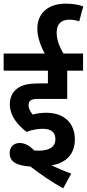

<svg xmlns="http://www.w3.org/2000/svg" viewBox="-20 -916 477 1054"><path d="M214 -209C264 -209 284 -187 284 -152C284 -109 251 -89 192 -89C184 -89 176 -89 168 -90C140 -119 114 -131 88 -131C57 -131 33 -111 33 -75C33 -24 78 -6 147 -2C201 40 262 82 327 118L371 37C337 25 297 8 263 -8C349 -23 391 -75 391 -151C391 -237 335 -297 234 -297C209 -297 183 -294 160 -287C147 -302 137 -318 137 -339C137 -349 140 -358 146 -363C154 -370 164 -373 189 -373H349V-528H436V-622H328C307 -659 291 -697 291 -736C291 -779 311 -808 360 -808C378 -808 397 -805 415 -799L437 -881C411 -890 379 -896 340 -896C253 -896 185 -851 185 -758C185 -713 203 -663 226 -622H0V-528H243V-458H195C124 -458 92 -446 67 -424C46 -405 34 -378 34 -343C34 -280 78 -228 126 -192C154 -203 185 -209 214 -209Z"/></svg>

Font: Noto Sans Devanagari UI Condensed SemiBold
Style: Regular
Weight: 600
Width: 3
Designer: Jelle Bosma - Monotype Design Team
Foundry: Monotype Imaging Inc.
Version: Version 2.003